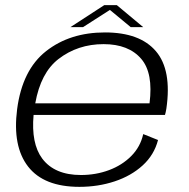

<svg xmlns="http://www.w3.org/2000/svg" viewBox="-20 -721 733 746"><path d="M288.5 5Q150.5 5 89.2 -73.8Q28 -152.5 46.5 -296.5Q66.5 -449.5 159 -522.2Q251.5 -595 388 -595Q523.5 -595 585.8 -522Q648 -449 626.5 -299.5Q624 -284 621 -274.5H110.5Q100.5 -163.5 144 -105Q192 -41 294.5 -41Q352.5 -41 403.5 -60Q454.5 -79 490 -114.8Q525.5 -150.5 536.5 -200L594 -177Q579 -119 534.2 -78.2Q489.5 -37.5 425.2 -16.2Q361 5 288.5 5ZM117 -319.5H561Q576 -437 529 -492Q480 -549.5 382.5 -549.5Q282 -549.5 207 -491.5Q138 -438 117 -319.5ZM253.5 -615.5 385 -701H434L536.5 -615.5H488L407 -682.5L302.5 -615.5Z"/></svg>

Font: Anybody ExtraExpanded Light
Style: Italic
Weight: 300
Width: 8
Italic angle: -10°
Designer: Tyler Finck
Foundry: Etcetera Type Company
Version: Version 1.010; ttfautohint (v1.8.3) -l 8 -r 50 -G 200 -x 14 